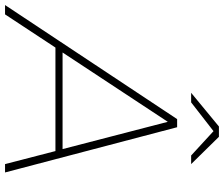

<svg xmlns="http://www.w3.org/2000/svg" viewBox="-130 -826 910 781"><g transform="rotate(90 325.5 -435.0)"><path d="M-45 0 419 -700H452L636 0H602L549 -205H128L-7 0ZM148 -234H541L430 -662ZM312 -757 449 -870H491L602 -757H567L468 -848L351 -757Z"/></g></svg>

Font: Montserrat ExtraLight
Style: Italic
Weight: 200
Italic angle: -11.3°
Designer: Julieta Ulanovsky
Foundry: Julieta Ulanovsky
Version: Version 9.000; ttfautohint (v1.8.4.7-5d5b)